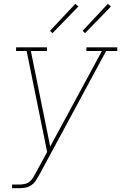

<svg xmlns="http://www.w3.org/2000/svg" viewBox="-20 -767 640 1002"><path d="M43 215V196H83Q97 196 111 192.5Q125 189 136 179.5Q147 170 154.5 157Q162 144 169 131L226 26L119 -501H64V-520H225V-501H141L242 -2L512 -501H431V-520H592V-501H534L188 140Q188 140 187.5 140Q187 140 187 140V141V142Q178 157 169 172Q160 187 146 197.5Q132 208 115.5 211.5Q99 215 83 215ZM424 -594 411 -606 543 -747 559 -733ZM254 -594 241 -606 373 -747 389 -733Z"/></svg>

Font: Iosevka Etoile Thin Oblique
Style: Regular
Weight: 100
Italic angle: -9°
Designer: Belleve Invis
Foundry: Belleve Invis
Version: Version 15.5.2; ttfautohint (v1.8.4)